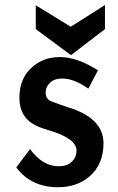

<svg xmlns="http://www.w3.org/2000/svg" viewBox="-20 -745 477 778"><path d="M45.9 -66.4 101.6 -140.6Q154.3 -70.3 218.8 -71.3Q251 -71.3 270.5 -89.4Q290 -107.4 290 -134.8Q290 -184.6 175.8 -217.8Q119.1 -233.4 92.8 -258.8Q58.6 -292 58.6 -348.6Q58.6 -429.7 112.3 -474.6Q157.2 -513.7 222.7 -513.7H224.6Q292 -513.7 377 -460L337.9 -385.7Q280.3 -426.8 232.4 -426.8Q200.2 -426.8 182.6 -409.7Q165 -392.6 165 -371.1Q165 -343.8 186.5 -335Q221.7 -321.3 254.9 -310.5Q398.4 -267.6 399.4 -165Q399.4 -78.1 341.8 -29.3Q291 13.7 214.8 13.7Q106.4 13.7 45.9 -66.4ZM405.3 -724.6V-627L267.6 -521.5L125 -627V-723.6L266.6 -636.7Z"/></svg>

Font: Puritan
Style: Bold
Weight: 700
Version: 2.1